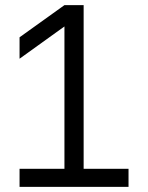

<svg xmlns="http://www.w3.org/2000/svg" viewBox="-20 -732 580 752"><path d="M56.6 0V-70.8H232.4V-628.4L56.6 -502V-585.9L232.4 -711.9H307.6V-70.8H483.4V0Z"/></svg>

Font: Kay Pho Du Medium
Style: Regular
Weight: 500
Designer: Victor Gaultney, Khu Oo Reh
Foundry: SIL International
Version: Version 3.000